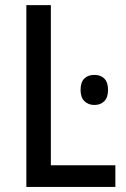

<svg xmlns="http://www.w3.org/2000/svg" viewBox="-20 -734 495 754"><path d="M83.5 0V-713.9H179.7V-85H433.1V0ZM350.6 -439.9Q375.5 -439.9 389.9 -425.3Q404.3 -410.6 404.3 -380.9Q404.3 -351.6 389.6 -336.7Q375 -321.8 350.6 -321.8Q326.7 -321.8 311.5 -336.7Q296.4 -351.6 296.4 -380.9Q296.4 -411.1 311 -425.5Q325.7 -439.9 350.6 -439.9Z"/></svg>

Font: Open Sans SemiCondensed Medium
Style: Regular
Weight: 500
Width: 4
Designer: Monotype Design Team
Foundry: Monotype Imaging Inc.
Version: Version 3.000